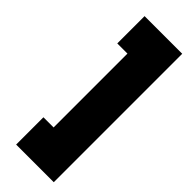

<svg xmlns="http://www.w3.org/2000/svg" viewBox="-242 -740 761 761"><g transform="rotate(45 138.0 -360.0)"><path d="M51 0V-153H108V-567H51V-720H262V0Z"/></g></svg>

Font: Orbitron Black
Style: Regular
Weight: 900
Designer: Matt McInerney
Foundry: The League of Moveable Type
Version: Version 2.001